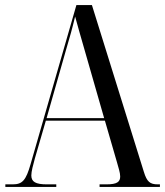

<svg xmlns="http://www.w3.org/2000/svg" viewBox="-20 -734 648 754"><path d="M1 0H201V-10H164C120 -10 103 -20 103 -45C103 -61 110 -86 117 -112L160 -260H392L439 -98C445 -76 452 -56 452 -41C452 -20 440 -10 398 -10H371V0H608V-10H600C569 -10 557 -20 545 -59L341 -714H280L100 -89C82 -26 68 -10 30 -10H1ZM163 -270 239 -537C256 -595 262 -615 275 -669C284 -637 295 -596 321 -507L389 -270Z"/></svg>

Font: Noto Serif Display Condensed
Style: Regular
Weight: 400
Width: 3
Designer: Monotype Design Team
Foundry: Monotype Imaging Inc.
Version: Version 2.009